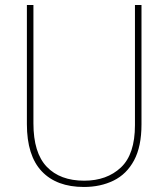

<svg xmlns="http://www.w3.org/2000/svg" viewBox="-20 -734 669 764"><path d="M543 -239Q543 -151 513.5 -96Q484 -41 432 -15.5Q380 10 314 10Q205 10 146 -52.5Q87 -115 87 -240V-714H113V-243Q113 -126 166 -70.5Q219 -15 315 -15Q405 -15 461 -67.5Q517 -120 517 -236V-714H543Z"/></svg>

Font: Noto Sans Tamil SemiCondensed Thin
Style: Regular
Weight: 100
Width: 4
Designer: Jelle Bosma - Monotype Design Team
Foundry: Monotype Imaging Inc.
Version: Version 2.004; ttfautohint (v1.8.4.7-5d5b)